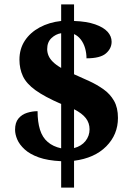

<svg xmlns="http://www.w3.org/2000/svg" viewBox="-20 -780 604 879"><path d="M260 -42Q198 -45 157.5 -59.5Q117 -74 93 -96Q69 -118 59 -141.5Q49 -165 49 -186Q49 -219 64.5 -237.5Q80 -256 104 -263.5Q128 -271 152 -271Q152 -222 163 -186.5Q174 -151 198.5 -130Q223 -109 260 -101V-304Q184 -337 142.5 -367Q101 -397 85 -431Q69 -465 69 -507Q69 -556 93.5 -593.5Q118 -631 161.5 -654.5Q205 -678 260 -684V-760H319V-684Q377 -682 415.5 -668.5Q454 -655 472.5 -634.5Q491 -614 491 -589Q491 -558 465 -535.5Q439 -513 376 -513Q376 -537 369.5 -559.5Q363 -582 350 -599Q337 -616 319 -624V-440Q353 -425 388 -409Q423 -393 453.5 -371.5Q484 -350 502 -318.5Q520 -287 520 -240Q520 -164 466.5 -110Q413 -56 319 -44V79H260ZM319 -102Q353 -111 371.5 -134.5Q390 -158 390 -188Q390 -217 373 -239Q356 -261 319 -280ZM260 -628Q235 -624 215.5 -605.5Q196 -587 196 -555Q196 -540 202 -525.5Q208 -511 222 -497Q236 -483 260 -469Z"/></svg>

Font: Noto Serif Gujarati ExtraBold
Style: Regular
Weight: 800
Version: Version 2.102